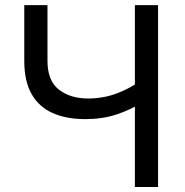

<svg xmlns="http://www.w3.org/2000/svg" viewBox="-20 -748 740 768"><path d="M320.8 -271.5Q245.1 -271.5 190.4 -295.9Q135.7 -320.3 106.4 -371.8Q77.1 -423.3 77.1 -503.9V-727.5H169.9V-504.4Q169.9 -424.8 215.8 -389.4Q261.7 -354 332.5 -354Q392.6 -354 446.3 -374Q500 -394 547.4 -428.2V-337.4Q500.5 -308.1 445.1 -289.8Q389.6 -271.5 320.8 -271.5ZM519.5 0V-727.5H612.3V0Z"/></svg>

Font: Adwaita Sans
Style: Regular
Weight: 400
Designer: Rasmus Andersson
Foundry: rsms
Version: Version 4.001;git-9221beed3